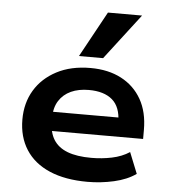

<svg xmlns="http://www.w3.org/2000/svg" viewBox="-54 -821 782 880"><g transform="rotate(5 336.5 -380.5)"><path d="M381 10Q278 10 206 -21Q134 -52 96.5 -110.5Q59 -169 59 -249Q59 -325 94 -383.5Q129 -442 194.5 -476.5Q260 -511 350 -511Q432 -511 492 -479.5Q552 -448 585 -390Q618 -332 618 -250V-208H171V-296H516L498 -276Q497 -345 459 -377.5Q421 -410 351 -410Q304 -410 269 -394Q234 -378 214 -346.5Q194 -315 194 -268V-253Q194 -201 215 -167.5Q236 -134 279 -117.5Q322 -101 389 -101Q437 -101 483 -110.5Q529 -120 564 -143L603 -46Q562 -17 502 -3.5Q442 10 381 10ZM292 -561 407 -771H564L403 -561Z"/></g></svg>

Font: Nunito Sans 7pt SemiExpanded
Style: Bold
Weight: 700
Width: 6
Designer: Vernon Adams
Foundry: Vernon Adams
Version: Version 3.101;gftools[0.9.27]